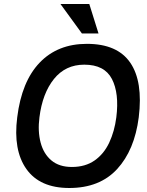

<svg xmlns="http://www.w3.org/2000/svg" viewBox="-20 -929 734 959"><path d="M426 -909 472 -762H389L282 -909ZM66 -343Q88 -522 178 -616Q268 -710 414 -710Q566 -710 630.5 -616Q695 -522 673 -343Q652 -179 565 -84.5Q478 10 326 10Q179 10 112 -84.5Q45 -179 66 -343ZM339 -95Q406 -95 452.5 -127.5Q499 -160 525.5 -216.5Q552 -273 561 -343Q576 -463 539 -534.5Q502 -606 401 -606Q307 -606 249.5 -534.5Q192 -463 177 -343Q168 -273 183 -216.5Q198 -160 237 -127.5Q276 -95 339 -95Z"/></svg>

Font: Haskoy SemiBold
Style: Italic
Weight: 600
Designer: Ertekin Erdin
Foundry: Ertekin Erdin
Version: Version 2.000; ttfautohint (v1.8.4.7-5d5b)